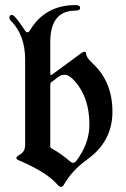

<svg xmlns="http://www.w3.org/2000/svg" viewBox="-20 -727 497 757"><path d="M17.1 -658.7Q17.1 -668 27.3 -668Q38.6 -668 77.6 -607.9Q83 -599.6 88.1 -599.6Q93.3 -599.6 97.7 -606.9Q157.7 -707 277.3 -707Q295.9 -707 295.9 -696Q295.9 -685.1 277.3 -685.1Q178.2 -685.1 178.2 -561V-437.5Q178.2 -431.2 180.7 -431.2Q183.1 -431.2 185.5 -433.1L296.4 -514.6Q307.6 -522.9 313.7 -522.9Q319.8 -522.9 319.8 -514.2Q319.8 -500.5 346.7 -475.6Q423.3 -403.8 423.3 -286.6Q423.3 -169.4 323.7 -98.1Q263.7 -55.2 231.4 2Q227.1 9.8 220.5 9.8Q213.9 9.8 207 1.5Q166.5 -46.9 54.7 -94.7Q44.4 -99.1 44.4 -104.2Q44.4 -109.4 56.6 -116.2Q79.1 -128.9 79.1 -154.8V-492.2Q79.1 -588.9 22.5 -645.5Q17.1 -650.9 17.1 -658.7ZM178.2 -149.9Q178.2 -144 184.1 -141.1Q215.8 -125 256.8 -90.3Q263.2 -85 269 -85Q274.9 -85 279.8 -91.3Q332.5 -160.6 332.5 -235.4Q332.5 -344.2 273.4 -408.7Q252 -432.1 236.6 -432.1Q221.2 -432.1 212.9 -425.8L184.1 -404.3Q178.2 -399.9 178.2 -393.6Z"/></svg>

Font: UnifrakturMaguntia
Style: Book
Weight: 400
Designer: j. 'mach' wust, Gerrit Ansmann, Georg Duffner, based on a font by Peter Wiegel, original typeface by Carl Albert Fahrenw
Version: Version 2017-03-19